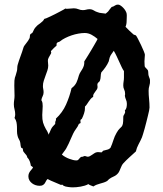

<svg xmlns="http://www.w3.org/2000/svg" viewBox="-20 -767 707 832"><path d="M528.8 -678.2Q528.8 -669.9 527.6 -663.1Q526.4 -656.2 523.9 -650.9Q540.5 -633.3 559.1 -617.2L568.8 -613.8Q571.8 -610.4 578.1 -598.1Q584.5 -585.9 591.1 -572Q597.7 -558.1 602.8 -545.7Q607.9 -533.2 607.9 -529.8Q607.9 -522.5 606.9 -515.6Q606 -508.8 606 -501Q606 -495.6 606.4 -490.7Q606.9 -485.8 606.9 -480Q606.9 -478.5 608.6 -476.3Q610.4 -474.1 612.8 -471.7Q615.2 -469.2 617.7 -466.6Q620.1 -463.9 621.1 -461.9Q622.6 -456.5 622.6 -450.7Q622.6 -444.8 624 -439Q625 -434.6 627.4 -429.4Q629.9 -424.3 629.9 -419.9V-418Q630.9 -406.7 627.4 -396Q624 -385.3 624 -374Q624 -356 626 -337.6Q627.9 -319.3 627.9 -300.8Q627.9 -296.9 626 -287.1Q624 -277.3 620.8 -264.6Q617.7 -252 614 -237.3Q610.4 -222.7 606.7 -209.5Q603 -196.3 599.9 -186.3Q596.7 -176.3 595.2 -171.9Q588.4 -156.2 580.3 -141.4Q572.3 -126.5 568.8 -110.8Q554.7 -98.1 540.8 -85.4Q526.9 -72.8 514.2 -59.1Q510.3 -54.7 507.6 -49.3Q504.9 -43.9 502.7 -38.3Q500.5 -32.7 498 -27.1Q495.6 -21.5 492.2 -17.1Q484.4 -7.3 473.1 -2.4Q461.9 2.4 453.1 8.8Q450.2 10.7 448 13.7Q445.8 16.6 442.9 18.1Q436 22 428.7 24.2Q421.4 26.4 413.8 28.6Q406.2 30.8 398.9 33.4Q391.6 36.1 384.8 41Q379.4 38.6 373.5 36.6Q367.7 34.7 362.8 30.8Q356 34.7 347.4 37.4Q338.9 40 329.3 41.7Q319.8 43.5 310.5 44.2Q301.3 44.9 293.9 44.9Q290 44.9 285.2 44.4Q280.3 43.9 274.9 43.2Q269.5 42.5 264.4 41.3Q259.3 40 255.9 38.1Q254.9 37.6 253.7 36.4Q252.4 35.2 251 33.9Q249.5 32.7 248 32.7Q246.6 32.7 246.1 35.2Q231 28.3 216.1 22.5Q201.2 16.6 186 8.8Q181.6 12.7 179.4 17.8Q177.2 22.9 174.1 27.3Q170.9 31.7 166 34.9Q161.1 38.1 151.9 38.1Q143.1 38.1 134.5 35.4Q126 32.7 118.9 27.3Q111.8 22 107.4 14.4Q103 6.8 103 -2.9Q103 -10.3 105.5 -15.9Q107.9 -21.5 111.1 -25.6Q114.3 -29.8 117.4 -33.2Q120.6 -36.6 122.1 -40Q122.1 -41 123 -42Q119.6 -45.4 113.8 -48.8Q112.3 -58.6 108.9 -68.1Q105.5 -77.6 98.1 -85Q97.2 -90.8 94.2 -94.7Q91.3 -98.6 87.9 -102.1Q84.5 -105.5 81.8 -109.6Q79.1 -113.8 79.1 -121.1V-123L71.8 -127Q69.3 -133.8 68.8 -141.1Q68.4 -148.4 65.9 -155.8Q63.5 -161.1 60.5 -166.5Q57.6 -171.9 56.2 -178.2Q53.7 -187.5 53.7 -197.5Q53.7 -207.5 53.5 -217.8Q53.2 -228 51.3 -237.5Q49.3 -247.1 43 -255.9Q45.9 -263.7 45.9 -271Q45.9 -282.2 43 -293Q40 -303.7 40 -314.9Q40 -324.7 41.5 -333.7Q43 -342.8 43 -352.1Q43 -363.3 42.5 -374Q42 -384.8 42 -396Q42 -410.6 42.5 -417.7Q43 -424.8 44.4 -429.9Q45.9 -435.1 48.1 -440.9Q50.3 -446.8 53.2 -459Q54.7 -464.8 54.7 -471.4Q54.7 -478 56.2 -484.9Q61.5 -503.4 68.8 -522.9Q76.2 -542.5 82 -562Q83 -565.4 86.4 -570.1Q89.8 -574.7 93.8 -579.8Q97.7 -585 101.6 -590.3Q105.5 -595.7 107.9 -601.1Q109.4 -605 109.4 -609.1Q109.4 -613.3 110.8 -617.2Q112.3 -620.1 115.5 -621.6Q118.7 -623 121.1 -626Q125 -633.8 127.9 -639.9Q130.9 -646 137.2 -651.9Q140.6 -656.2 145.8 -659.9Q150.9 -663.6 156 -667.5Q161.1 -671.4 165.3 -675.5Q169.4 -679.7 171.9 -685.1Q173.8 -685.1 180.9 -688Q188 -690.9 197.8 -695.6Q207.5 -700.2 218.3 -705.6Q229 -710.9 238.5 -716.1Q248 -721.2 254.9 -724.9Q261.7 -728.5 263.2 -730Q265.6 -729 267.6 -729Q269.5 -729 272 -729Q279.8 -729 286.4 -730Q293 -731 299.8 -731Q310.5 -731 319.8 -727.1Q329.1 -723.1 338.9 -723.1Q346.7 -723.1 353.5 -725.1Q360.4 -727.1 368.2 -727.1Q377.9 -727.1 386.5 -721.7Q395 -716.3 403.8 -713.9Q410.6 -710.9 420.7 -710.2Q430.7 -709.5 438 -708L448.2 -716.8Q452.6 -722.2 456.1 -727.3Q459.5 -732.4 463.9 -736.8Q471.7 -738.3 477.5 -742.7Q483.4 -747.1 491.2 -747.1Q496.6 -747.1 502.7 -742.9Q508.8 -738.8 514.4 -732.9Q520 -727.1 523.9 -720.2Q527.8 -713.4 528.8 -708Q529.8 -701.2 529.3 -693.1Q528.8 -685.1 528.8 -678.2ZM529.8 -316.9Q529.8 -326.7 526.1 -334.7Q522.5 -342.8 521 -352.1Q522 -354.5 522 -356.7Q522 -358.9 522 -361.8Q522 -371.1 518.1 -378.9Q514.2 -386.7 514.2 -396Q514.2 -405.3 515.6 -413.6Q517.1 -421.9 517.1 -431.2V-459Q512.2 -465.8 507.3 -476.1Q502.4 -486.3 497.1 -498.3Q491.7 -510.3 485.8 -522.7Q480 -535.2 473.1 -546.9Q468.3 -539.6 463.1 -532.7Q458 -525.9 455.1 -517.1Q453.6 -513.2 453.1 -509Q452.6 -504.9 451.2 -501Q445.8 -488.3 437 -475.8Q428.2 -463.4 418.9 -453.1Q416.5 -444.8 416.3 -435.5Q416 -426.3 413.1 -418Q411.6 -413.6 408 -411.1Q404.3 -408.7 402.8 -404.8Q401.4 -400.9 402.1 -397Q402.8 -393.1 402.8 -390.1Q402.8 -384.3 399.7 -379.4Q396.5 -374.5 392.6 -369.6Q388.7 -364.7 385.7 -359.4Q382.8 -354 383.8 -347.2Q377.4 -343.8 373 -338.4Q368.7 -333 364.5 -327.1Q360.4 -321.3 356.7 -315.4Q353 -309.6 348.1 -305.2V-298.8Q348.6 -288.6 344.2 -275.4Q339.8 -262.2 335 -252.9Q333.5 -250.5 331.8 -250Q330.1 -249.5 329.1 -247.1Q328.1 -244.1 328.6 -241.2Q329.1 -238.3 329.1 -235.8V-233.9L321.8 -230Q319.3 -224.1 316.4 -218.8Q313.5 -213.4 309.1 -208Q302.2 -198.7 297.1 -188.2Q292 -177.7 287.4 -166.7Q282.7 -155.8 277.8 -145Q272.9 -134.3 267.1 -124Q263.2 -117.2 257.8 -110.6Q252.4 -104 248 -97.2Q254.9 -91.3 263.2 -86.7Q271.5 -82 280 -78.9Q288.6 -75.7 296.6 -73.7Q304.7 -71.8 311 -71.8Q316.4 -71.8 319.1 -74.5Q321.8 -77.1 324.5 -80.6Q327.1 -84 330.3 -86.2Q333.5 -88.4 339.8 -87.9Q342.8 -90.8 346.2 -90.8Q350.6 -90.8 353.8 -89.4Q356.9 -87.9 360.8 -87.9Q364.7 -87.9 369.4 -90.3Q374 -92.8 378.9 -96.2Q383.8 -99.6 388.7 -102.8Q393.6 -106 397.9 -106.9Q402.3 -108.4 407.5 -107.7Q412.6 -106.9 417 -106.9H420.9L426.8 -113.8Q434.6 -116.2 443.8 -118.2Q453.1 -120.1 459 -127Q465.8 -142.1 471.2 -159.4Q476.6 -176.8 484.9 -190.9Q492.7 -204.6 498.3 -209.5Q503.9 -214.4 507.3 -218.5Q510.7 -222.7 512.5 -230.7Q514.2 -238.8 514.2 -259.8Q514.2 -264.2 515.9 -267.1Q517.6 -270 519.3 -272.9Q521 -275.9 522 -279.3Q522.9 -282.7 521 -288.1Q526.4 -293.5 528.1 -301Q529.8 -308.6 529.8 -316.9ZM347.2 -624Q334.5 -624 319.6 -621.3Q304.7 -618.7 290.3 -613.8Q275.9 -608.9 262.7 -602.3Q249.5 -595.7 240.2 -587.9Q236.8 -585.4 233.2 -584.7Q229.5 -584 227.1 -581.1Q224.6 -578.6 225.1 -574.7Q225.6 -570.8 224.1 -567.9Q223.1 -567.9 219.7 -564.7Q216.3 -561.5 212.2 -557.6Q208 -553.7 204.8 -550Q201.7 -546.4 201.2 -545.9Q200.2 -543.5 201.2 -542Q202.1 -540.5 202.1 -538.1Q202.1 -537.1 200.2 -533.7Q198.2 -530.3 195.8 -525.9Q193.4 -521.5 190.9 -517.1Q188.5 -512.7 188 -509.8Q187 -502.9 188 -496.3Q189 -489.7 189 -482.9Q189 -472.2 185.3 -461.4Q181.6 -450.7 177.5 -439.7Q173.3 -428.7 169.7 -417.2Q166 -405.8 166 -394Q166 -387.2 167.5 -380.6Q168.9 -374 168.9 -367.2Q168.9 -357.9 164.8 -350.1Q160.6 -342.3 159.2 -333Q163.1 -327.1 164.1 -320.6Q165 -314 165 -307.1Q165 -297.4 164.1 -288.1Q163.1 -278.8 163.1 -269Q163.1 -258.8 163.8 -251Q164.6 -243.2 166.5 -236.1Q168.5 -229 171.6 -222.2Q174.8 -215.3 179.2 -207Q181.6 -203.1 184.1 -199.2Q186.5 -195.3 188 -190.9Q189 -188.5 189.5 -187Q189.9 -185.5 189.9 -183.1Q192.9 -188.5 195.3 -193.6Q197.8 -198.7 200.2 -205.1Q204.1 -213.9 208.5 -218.5Q212.9 -223.1 219.2 -230V-234.9Q219.2 -240.2 221.4 -243.7Q223.6 -247.1 222.2 -252.9Q250.5 -278.8 266.1 -313.7Q281.7 -348.6 290 -384.8Q297.9 -390.6 303 -396.7Q308.1 -402.8 311.3 -409.4Q314.5 -416 316.9 -423.6Q319.3 -431.2 321.8 -439.9Q324.7 -448.7 329.1 -455.3Q333.5 -461.9 337.2 -468.3Q340.8 -474.6 343.3 -482.2Q345.7 -489.7 345.2 -501Q346.7 -502.9 351.3 -510.5Q356 -518.1 362.3 -528.1Q368.7 -538.1 375.5 -549.8Q382.3 -561.5 388.2 -571.5Q394 -581.5 398.2 -588.9Q402.3 -596.2 402.8 -598.1Q391.1 -608.4 377 -616.2Q362.8 -624 347.2 -624Z"/></svg>

Font: Margarine
Style: Regular
Weight: 400
Designer: Astigmatic (AOETI)
Foundry: Astigmatic (AOETI)
Version: Version 1.000